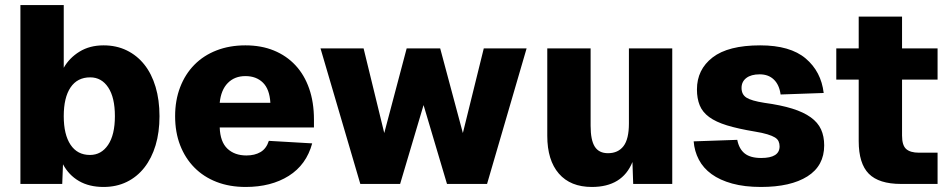

<svg xmlns="http://www.w3.org/2000/svg" viewBox="-20 -730 3767 762"><path d="M391 12Q334 12 293.5 -11.5Q253 -35 230 -78L227 0H61V-710H233V-461Q255 -500 295.5 -525Q336 -550 391 -550Q442 -550 483 -530Q524 -510 553 -473.5Q582 -437 597.5 -385Q613 -333 613 -269Q613 -205 597.5 -153.5Q582 -102 553 -65Q524 -28 483 -8Q442 12 391 12ZM337 -115Q382 -115 409 -155Q436 -195 436 -269Q436 -343 409.5 -383Q383 -423 338 -423Q287 -423 260 -383Q233 -343 233 -269Q233 -196 260 -155.5Q287 -115 337 -115Z M955 12Q891 12 839.5 -8Q788 -28 751.5 -65Q715 -102 695 -153.5Q675 -205 675 -269Q675 -332 695 -384Q715 -436 751.5 -473Q788 -510 839.5 -530Q891 -550 954 -550Q1017 -550 1067 -529.5Q1117 -509 1152.5 -471Q1188 -433 1207 -378.5Q1226 -324 1226 -256V-224H852Q854 -167 882.5 -140Q911 -113 958 -113Q991 -113 1014 -126.5Q1037 -140 1047 -171L1219 -161Q1196 -76 1126 -32Q1056 12 955 12ZM1053 -322Q1050 -376 1023.5 -402Q997 -428 954 -428Q911 -428 884 -400.5Q857 -373 852 -322Z M1410 0 1252 -538H1423L1505 -202L1594 -538H1727L1817 -202L1900 -538H2070L1913 0H1754L1661 -313L1568 0Z M2329 12Q2244 12 2198 -41Q2152 -94 2152 -191V-538H2324V-231Q2324 -174 2340.5 -148Q2357 -122 2393 -122Q2433 -122 2454.5 -150Q2476 -178 2476 -240V-538H2648V0H2493L2490 -87Q2450 12 2329 12Z M3000 12Q2935 12 2886 -1.5Q2837 -15 2804 -39Q2771 -63 2753.5 -96.5Q2736 -130 2733 -169L2906 -175Q2913 -139 2935.5 -121Q2958 -103 3001 -103Q3074 -103 3074 -149Q3074 -160 3070 -169Q3066 -178 3055.5 -184.5Q3045 -191 3025.5 -197Q3006 -203 2975 -208Q2909 -219 2865 -232.5Q2821 -246 2794.5 -265.5Q2768 -285 2757 -312Q2746 -339 2746 -375Q2746 -454 2808 -502Q2870 -550 2997 -550Q3116 -550 3177.5 -498Q3239 -446 3249 -361L3078 -355Q3073 -393 3051.5 -414Q3030 -435 2995 -435Q2961 -435 2942 -420.5Q2923 -406 2923 -381Q2923 -355 2942.5 -342.5Q2962 -330 3013 -322Q3079 -313 3124 -299Q3169 -285 3197.5 -264.5Q3226 -244 3238.5 -216.5Q3251 -189 3251 -153Q3251 -72 3184.5 -30Q3118 12 3000 12Z M3556 0Q3468 0 3428 -40.5Q3388 -81 3388 -170V-414H3299V-538H3388V-664H3560V-538H3701V-414H3560V-192Q3560 -153 3576.5 -138.5Q3593 -124 3627 -124H3701V0Z"/></svg>

Font: Geist ExtBd
Style: Regular
Weight: 400
Designer: Basement.studio, Andrés Briganti, Mateo Zaragoza
Foundry: Basement.studio, Vercel, Andrés Briganti, Guido Ferreyra, Mateo Zaragoza
Version: Version 1.401